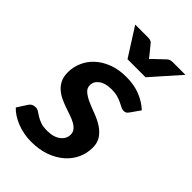

<svg xmlns="http://www.w3.org/2000/svg" viewBox="-213 -760 846 846"><g transform="rotate(45 209.5 -337.5)"><path d="M366.7 -391.6Q361.3 -383.8 356.2 -380.4Q351.1 -377 342.8 -377Q334 -377 325 -381.6Q315.9 -386.2 304 -392.1Q292 -397.9 276.4 -402.6Q260.7 -407.2 239.3 -407.2Q199.7 -407.2 178.5 -391.4Q157.2 -375.5 157.2 -352.1Q157.2 -333 172.4 -320.6Q187.5 -308.1 210.2 -298.1Q232.9 -288.1 259.3 -278.3Q285.6 -268.6 308.3 -254.4Q331.1 -240.2 346.2 -219.2Q361.3 -198.2 361.3 -166Q361.3 -130.9 346.7 -99.4Q332 -67.9 304.7 -44.2Q277.3 -20.5 238.5 -6.6Q199.7 7.3 151.4 7.3Q127 7.3 104 2.9Q81.1 -1.5 61 -9.5Q41 -17.6 24.4 -28.3Q7.8 -39.1 -3.9 -51.8L25.9 -98.1Q31.2 -106.4 38.8 -110.6Q46.4 -114.7 57.6 -114.7Q67.9 -114.7 76.7 -108.9Q85.4 -103 96.9 -95.7Q108.4 -88.4 124.8 -82.5Q141.1 -76.7 167 -76.7Q187.5 -76.7 203.1 -81.5Q218.8 -86.4 229.7 -95Q240.7 -103.5 246.3 -114.5Q252 -125.5 252 -137.7Q252 -153.3 243.2 -164.1Q234.4 -174.8 220.2 -182.6Q206.1 -190.4 187.7 -196.5Q169.4 -202.6 150.1 -209.5Q130.9 -216.3 112.5 -225.3Q94.2 -234.4 80.1 -247.3Q65.9 -260.3 57.1 -278.8Q48.3 -297.4 48.3 -323.7Q48.3 -356 61.3 -386.2Q74.2 -416.5 99.4 -439.9Q124.5 -463.4 161.4 -477.5Q198.2 -491.7 245.6 -491.7Q295.4 -491.7 333.5 -476.1Q371.6 -460.4 397.5 -435.5ZM306.2 -550.3H193.8L109.9 -682.1H192.4Q199.2 -682.1 205.6 -679.7Q211.9 -677.2 214.8 -673.8L251 -629.4Q252.9 -627 255.1 -624Q257.3 -621.1 259.8 -617.7L271.5 -629.4L318.4 -673.8Q321.8 -677.2 328.9 -679.7Q335.9 -682.1 343.3 -682.1H422.9Z"/></g></svg>

Font: Carlito
Style: Bold Italic
Weight: 700
Italic angle: -7°
Designer: Lukasz Dziedzic
Foundry: tyPoland Lukasz Dziedzic
Version: Version 1.104